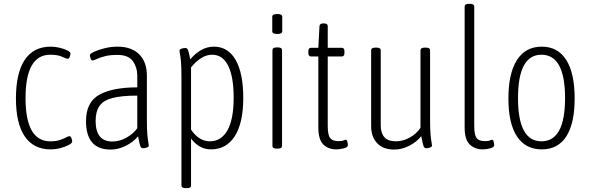

<svg xmlns="http://www.w3.org/2000/svg" viewBox="-20 -772 3075 1000"><path d="M243 6Q155 6 109 -61.5Q63 -129 63 -259Q63 -392 109 -460.5Q155 -529 244 -529Q268 -529 292 -523Q316 -517 331.5 -509Q347 -501 347 -493Q347 -486 343 -476Q339 -466 333 -466Q325 -466 303 -476.5Q281 -487 242 -487Q113 -487 113 -261Q113 -36 242 -36Q271 -36 291 -42.5Q311 -49 323.5 -56Q336 -63 342 -63Q348 -63 352 -52.5Q356 -42 356 -35Q356 -27 339 -17.5Q322 -8 296 -1Q270 6 243 6Z M556 7Q428 7 428 -141Q428 -240 497 -278.5Q566 -317 695 -317V-379Q695 -421 672 -453.5Q649 -486 591 -486Q552 -486 525.5 -479Q499 -472 483.5 -464.5Q468 -457 462 -457Q456 -457 452 -467.5Q448 -478 448 -485Q448 -492 470.5 -502.5Q493 -513 526 -521Q559 -529 592 -529Q665 -529 705 -489Q745 -449 745 -378V-149Q745 -98 747.5 -70.5Q750 -43 752.5 -31Q755 -19 755 -14Q755 -7 744.5 -3.5Q734 0 725 0Q715 0 711 -10.5Q707 -21 699 -62Q674 -32 635 -12.5Q596 7 556 7ZM565 -35Q602 -35 637.5 -54.5Q673 -74 695 -104V-274Q613 -274 565.5 -261.5Q518 -249 498 -220Q478 -191 478 -142Q478 -35 565 -35Z M947 208Q925 208 925 194V-373Q925 -424 922.5 -451Q920 -478 917.5 -490.5Q915 -503 915 -509Q915 -515 925.5 -518.5Q936 -522 945 -522Q955 -522 959 -512Q963 -502 971 -463Q997 -494 1028 -511.5Q1059 -529 1094 -529Q1168 -529 1207.5 -459.5Q1247 -390 1247 -262Q1247 -132 1203 -63Q1159 6 1079 6Q1047 6 1021.5 -8.5Q996 -23 975 -50V194Q975 208 954 208ZM1072 -36Q1133 -36 1165 -94Q1197 -152 1197 -262Q1197 -372 1168.5 -429.5Q1140 -487 1085 -487Q1055 -487 1027 -469Q999 -451 975 -421V-97Q995 -67 1020 -51.5Q1045 -36 1072 -36Z M1421 2Q1399 2 1399 -12V-511Q1399 -525 1421 -525H1427Q1449 -525 1449 -511V-12Q1449 2 1427 2ZM1424 -595Q1398 -595 1398 -609V-685Q1398 -699 1424 -699Q1450 -699 1450 -685V-609Q1450 -595 1424 -595Z M1732 6Q1690 6 1664 -19.5Q1638 -45 1638 -108V-478H1600Q1586 -478 1586 -496V-505Q1586 -523 1600 -523H1638L1644 -636Q1645 -650 1663 -650H1667Q1687 -650 1687 -636V-523H1760Q1774 -523 1774 -505V-496Q1774 -478 1760 -478H1687V-115Q1687 -69 1699.5 -53Q1712 -37 1742 -37Q1761 -37 1768.5 -40.5Q1776 -44 1781 -44Q1787 -44 1789.5 -33Q1792 -22 1792 -16Q1792 -5 1771 0.5Q1750 6 1732 6Z M2033 7Q1976 7 1944.5 -26Q1913 -59 1913 -116V-510Q1913 -524 1936 -524H1941Q1963 -524 1963 -510V-119Q1963 -79 1982 -57.5Q2001 -36 2043 -36Q2079 -36 2114 -55.5Q2149 -75 2170 -106V-510Q2170 -524 2192 -524H2198Q2220 -524 2220 -510V-149Q2220 -98 2222.5 -71Q2225 -44 2227.5 -31.5Q2230 -19 2230 -14Q2230 -7 2219.5 -3.5Q2209 0 2200 0Q2190 0 2186 -11Q2182 -22 2174 -63Q2150 -32 2111 -12.5Q2072 7 2033 7Z M2494 6Q2453 6 2426.5 -19.5Q2400 -45 2400 -108V-738Q2400 -752 2422 -752H2428Q2450 -752 2450 -738V-116Q2450 -70 2462 -53.5Q2474 -37 2505 -37Q2524 -37 2531 -40.5Q2538 -44 2543 -44Q2549 -44 2551.5 -33Q2554 -22 2554 -16Q2554 -5 2533.5 0.5Q2513 6 2494 6Z M2802 6Q2717 6 2672.5 -61.5Q2628 -129 2628 -259Q2628 -390 2672.5 -459.5Q2717 -529 2802 -529Q2885 -529 2929 -460Q2973 -391 2973 -259Q2973 -129 2929.5 -61.5Q2886 6 2802 6ZM2800 -36Q2923 -36 2923 -261Q2923 -487 2800 -487Q2678 -487 2678 -261Q2678 -36 2800 -36Z"/></svg>

Font: Asap Condensed ExtraLight
Style: Regular
Weight: 200
Width: 3
Designer: Pablo Cosgaya
Foundry: Omnibus-Type
Version: Version 3.001; ttfautohint (v1.8.4.7-5d5b)